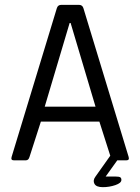

<svg xmlns="http://www.w3.org/2000/svg" viewBox="-20 -663 579 794"><path d="M503 0H465L417 67H456Q472 67 477 70Q482 73 482 81Q482 94 457 102.5Q432 111 405 111Q378 111 370.5 97Q363 83 375 67L436 -19L391 -160H149L102 -14Q98 0 87 0H37Q24 0 28 -14L215 -629Q219 -643 234 -643H306Q321 -643 325 -629L512 -14Q516 0 503 0ZM165 -222H375L272 -568H268Z"/></svg>

Font: Rajdhani Medium
Style: Regular
Weight: 500
Designer: Satya Rajpurohit, Jyotish Sonowal
Foundry: Indian Type Foundry
Version: Version 1.201 February 1, 2022